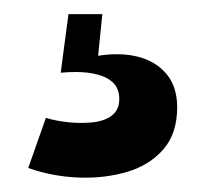

<svg xmlns="http://www.w3.org/2000/svg" viewBox="-20 -32 291 272"><path d="M20 206 45 135Q58 139 75 141Q92 143 109.5 141.5Q127 140 138 132Q149 124 149 108Q149 98 144.5 90.5Q140 83 130 78Q120 73 104.5 71Q89 69 66 71L77 -12H125L119 47Q151 42 176 48.5Q201 55 216 73Q231 91 231 120Q231 157 211.5 179.5Q192 202 160 211.5Q128 221 91 219.5Q54 218 20 206Z"/></svg>

Font: Bricolage Grotesque 24pt Condensed SemiBold
Style: Regular
Weight: 600
Width: 3
Designer: Mathieu Triay
Foundry: Atelier Triay
Version: Version 1.001;gftools[0.9.33.dev8+g029e19f]